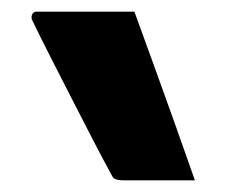

<svg xmlns="http://www.w3.org/2000/svg" viewBox="-20 -766 390 330"><path d="M211 -746Q227 -702 245.5 -651Q264 -600 282 -549.5Q300 -499 315 -456Q284 -456 255.5 -456Q227 -456 193 -456Q185 -456 180 -457.5Q175 -459 173 -463Q156 -494 137.5 -530Q119 -566 100 -603Q81 -640 64.5 -672.5Q48 -705 36 -730Q33 -735 35 -740.5Q37 -746 43 -746Q76 -746 101 -746Q126 -746 151 -746Q176 -746 211 -746Z"/></svg>

Font: Recursive
Style: Bold
Weight: 700
Version: Version 1.085